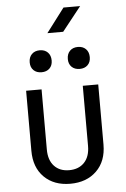

<svg xmlns="http://www.w3.org/2000/svg" viewBox="-65 -1058 730 1114"><g transform="rotate(-5 300.0 -501.0)"><path d="M299 10Q204 10 147 -46.5Q90 -103 90 -200V-550H180V-200Q180 -138 212 -103.5Q244 -69 299 -69Q355 -69 387.5 -103.5Q420 -138 420 -200V-550H510V-200Q510 -103 452 -46.5Q394 10 299 10ZM411 -649Q382 -649 364.5 -666Q347 -683 347 -712Q347 -742 364.5 -759.5Q382 -777 411 -777Q440 -777 457.5 -759.5Q475 -742 475 -712Q475 -683 457.5 -666Q440 -649 411 -649ZM189 -649Q160 -649 142.5 -666Q125 -683 125 -712Q125 -742 142.5 -759.5Q160 -777 189 -777Q218 -777 235.5 -759.5Q253 -742 253 -712Q253 -683 235.5 -666Q218 -649 189 -649ZM242 -872 348 -1012H445L334 -872Z"/></g></svg>

Font: JetBrainsMono NF
Style: Regular
Weight: 400
Designer: Philipp Nurullin, Konstantin Bulenkov
Foundry: JetBrains
Version: Version 2.251; ttfautohint (v1.8.3);Nerd Fonts 2.2.2